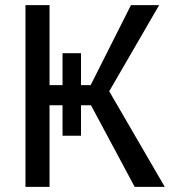

<svg xmlns="http://www.w3.org/2000/svg" viewBox="-20 -731 669 751"><path d="M602.5 -710.9 407.2 -374 624.5 0H506.8L335.9 -319.3H296.9V-200.2H224.6V-319.3H173.8V0H79.6V-710.9H173.8V-397.9H224.6V-522.9H296.9V-397.9H334.5L492.2 -710.9Z"/></svg>

Font: SteelSelectRoboto
Style: Roboto-Regular
Weight: 400
Designer: Google
Version: Version 2.137; 2017